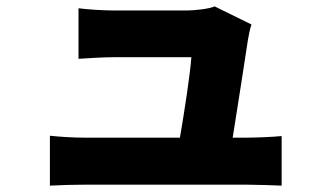

<svg xmlns="http://www.w3.org/2000/svg" viewBox="-20 -554 1040 604"><path d="M771 -477 655 -534C640 -526 590 -521 567 -521H337C310 -521 255 -524 227 -528V-369C258 -371 305 -374 338 -374H582C578 -319 560 -202 546 -121H244C207 -121 165 -124 137 -127V30C179 28 206 27 244 27H759C788 27 844 29 866 30V-126C837 -123 784 -121 757 -121H712C727 -216 752 -374 760 -429C762 -441 766 -462 771 -477Z"/></svg>

Font: Source Han Sans HK Heavy
Style: Regular
Weight: 900
Designer: Ryoko NISHIZUKA 西塚涼子 (kana, bopomofo & ideographs); Paul D. Hunt (Latin, Greek & Cyrillic); Sandoll Communications 산돌커뮤니
Foundry: Adobe
Version: Version 2.000;hotconv 1.0.107;makeotfexe 2.5.65593